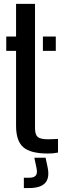

<svg xmlns="http://www.w3.org/2000/svg" viewBox="-20 -790 338 998"><path d="M12.5 -525.5V-600H63.5V-770H162V-124.5Q162 -90 176 -78Q190 -66 230 -66Q244.5 -66 255.8 -66.8Q267 -67.5 281.5 -68V3Q269.5 5.5 256.8 6.8Q244 8 229 8Q138.5 8 101 -24.8Q63.5 -57.5 63.5 -136V-525.5ZM203 -525.5V-600H270V-525.5ZM104 187.5V134H130.5Q156.5 134 166 122.2Q175.5 110.5 170 84.5L158.5 30H217L228.5 84.5Q238 137 213.8 162.2Q189.5 187.5 130.5 187.5Z"/></svg>

Font: Big Shoulders Stencil Text Thin SemiBold
Style: Regular
Weight: 600
Version: Version 2.001